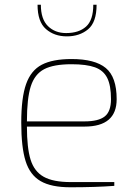

<svg xmlns="http://www.w3.org/2000/svg" viewBox="-20 -787 584 813"><path d="M70 -268Q70 -373 90.5 -431Q111 -489 157 -513Q203 -537 283 -537Q382 -537 428 -499Q474 -461 474 -367Q474 -251 338 -251H94Q94 -161 109.5 -111Q125 -61 165 -38.5Q205 -16 280 -16H464V0Q384 6 278 6Q197 6 152 -20Q107 -46 88.5 -104.5Q70 -163 70 -268ZM338 -273Q397 -273 423.5 -294Q450 -315 450 -367Q450 -425 434 -457Q418 -489 382 -502Q346 -515 283 -515Q207 -515 167 -494Q127 -473 110.5 -422Q94 -371 94 -273ZM139 -767H153Q153 -706 183 -676.5Q213 -647 260 -647Q314 -647 344.5 -674.5Q375 -702 375 -767H389Q389 -693 353 -663Q317 -633 263 -633Q210 -633 174.5 -664Q139 -695 139 -767Z"/></svg>

Font: Exo Thin
Style: Regular
Weight: 250
Designer: Natanael Gama
Foundry: Natanael Gama
Version: Version 1.500; ttfautohint (v1.6)